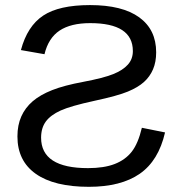

<svg xmlns="http://www.w3.org/2000/svg" viewBox="-20 -718 707 748"><path d="M47.9 -186.5Q47.9 -230.5 63 -264.4Q78.1 -298.3 107.4 -323.5Q136.7 -348.6 183.1 -366.9Q229.5 -385.3 305.7 -399.4Q383.3 -414.1 420.9 -429.2Q458.5 -444.3 478 -466.1Q497.6 -487.8 497.6 -519Q497.6 -627.9 331.5 -627.9Q255.9 -627.9 212.2 -598.9Q168.5 -569.8 153.3 -506.8L61.5 -522.9Q86.4 -616.2 148.2 -657.2Q210 -698.2 330.6 -698.2Q456.5 -698.2 522.5 -650.4Q588.4 -602.5 588.4 -514.2Q588.4 -476.6 576.2 -448Q564 -419.4 541 -398.7Q518.1 -377.9 478.3 -361.3Q438.5 -344.7 347.7 -325.2Q255.4 -305.2 216.1 -287.4Q176.8 -269.5 158.4 -244.4Q140.1 -219.2 140.1 -181.6Q140.1 -63 322.8 -63Q385.3 -63 426.8 -79.1Q468.3 -95.2 493.2 -127Q518.1 -158.7 532.7 -220.2L623 -202.1Q597.7 -91.8 524.4 -41Q451.2 9.8 326.2 9.8Q190.9 9.8 119.4 -40.8Q47.9 -91.3 47.9 -186.5Z"/></svg>

Font: Liberation Sans
Style: Regular
Weight: 400
Designer: Steve Matteson
Foundry: Ascender Corporation
Version: Version 2.00.1